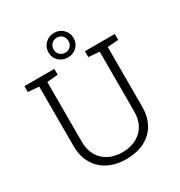

<svg xmlns="http://www.w3.org/2000/svg" viewBox="-209 -1055 1139 1212"><g transform="rotate(-30 361.0 -449.5)"><path d="M359.9 10.3Q286.6 10.3 230.7 -17.8Q174.8 -45.9 143.1 -99.4Q111.3 -152.8 111.3 -229V-661.6L31.7 -668V-710.9H249.5V-668L169.9 -661.6V-229Q169.9 -138.2 222.9 -88.9Q275.9 -39.6 360.4 -39.6Q444.8 -39.6 498.5 -88.6Q552.2 -137.7 552.2 -229V-661.6L472.7 -668V-710.9H690.4V-668L610.8 -661.6V-229Q610.8 -151.9 579.3 -98.4Q547.9 -44.9 491.2 -17.3Q434.6 10.3 359.9 10.3ZM361.3 -730Q322.8 -730 296.1 -754.9Q269.5 -779.8 269.5 -818.4Q269.5 -856.4 296.1 -882.6Q322.8 -908.7 361.3 -908.7Q399.4 -908.7 426 -882.8Q452.6 -856.9 452.6 -818.4Q452.6 -779.8 426 -754.9Q399.4 -730 361.3 -730ZM361.3 -764.6Q384.3 -764.6 399.7 -779.5Q415 -794.4 415 -818.4Q415 -842.8 399.7 -858.4Q384.3 -874 361.3 -874Q337.9 -874 322.5 -858.4Q307.1 -842.8 307.1 -818.4Q307.1 -794.9 322.8 -779.8Q338.4 -764.6 361.3 -764.6Z"/></g></svg>

Font: Roboto Slab Light
Style: Regular
Weight: 300
Designer: Google
Version: Version 2.000; ttfautohint (v1.8.1.43-b0c9)